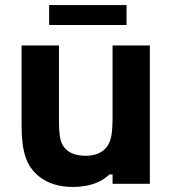

<svg xmlns="http://www.w3.org/2000/svg" viewBox="-20 -720 686 752"><path d="M172.4 -622.1V-700.2H475.6V-622.1ZM265.6 12.2Q186 12.2 134.3 -27.8Q96.2 -57.6 80.3 -104Q64.5 -150.4 64.5 -229V-542H210.9V-252.4Q210.9 -200.2 216.3 -176Q221.7 -151.9 236.8 -136.7Q263.2 -109.9 315.4 -109.9Q372.1 -109.9 398.9 -145.5Q411.1 -161.6 416 -187.5Q420.9 -213.4 420.9 -264.6V-542H566.9V0H420.9V-36.6H408.7Q356.9 12.2 265.6 12.2Z"/></svg>

Font: Acari Sans Neue Black
Style: Regular
Weight: 900
Designer: Alfredo Marco Pradil
Foundry: Alfredo Marco Pradil
Version: Version 1.045;June 16, 2019;FontCreator 11.5.0.2425 64-bit; 